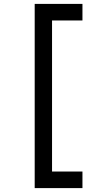

<svg xmlns="http://www.w3.org/2000/svg" viewBox="-20 -808 464 985"><path d="M158 -788H247V157H158ZM198 -788H403V-703H198ZM198 72H403V157H198Z"/></svg>

Font: Asta Sans SemiBold
Style: Regular
Weight: 600
Designer: 42dot
Version: Version 1.000